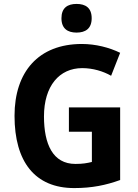

<svg xmlns="http://www.w3.org/2000/svg" viewBox="-20 -948 705 978"><path d="M370 -928C324 -928 293 -908 293 -855C293 -802 325 -782 370 -782C415 -782 447 -802 447 -855C447 -908 416 -928 370 -928ZM331 -401V-277H448V-123C423 -117 402 -113 364 -113C249 -113 204 -214 204 -355C204 -510 282 -601 399 -601C453 -601 506 -585 546 -562L592 -679C537 -706 467 -724 397 -724C176 -724 54 -582 54 -358C54 -124 158 10 358 10C449 10 520 -5 592 -31V-401Z"/></svg>

Font: Noto Sans Telugu SemiCondensed
Style: Bold
Weight: 700
Width: 4
Designer: Jelle Bosma - Monotype Design Team
Foundry: Monotype Imaging Inc.
Version: Version 2.005